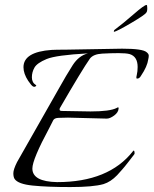

<svg xmlns="http://www.w3.org/2000/svg" viewBox="-20 -745 622 777"><path d="M245 -544 474 -548Q557 -548 573 -534Q582 -527 582 -520Q582 -513 580 -505Q576 -476 551 -439Q544 -426 534 -427Q530 -427 533.5 -441.5Q537 -456 537 -474Q537 -516 505 -526Q491 -530 460 -530Q429 -530 393.5 -528Q358 -526 344 -508Q313 -464 222 -307Q218 -296 230 -296L346 -294Q425 -294 452 -308Q461 -314 460 -306Q459 -290 442 -277.5Q425 -265 412 -265L255 -269Q231 -269 215.5 -268Q200 -267 195.5 -258.5Q191 -250 180 -228Q111 -100 111 -63Q111 -10 211 -8Q420 -8 518 -133Q522 -139 524 -131.5Q526 -124 523 -120Q520 -116 501 -91.5Q482 -67 475 -59.5Q468 -52 454 -36Q428 -9 399 0Q357 12 264.5 12Q172 12 112.5 6Q53 0 39 -21Q34 -29 34 -44Q34 -59 49 -89Q78 -141 132 -235Q186 -329 217.5 -385.5Q249 -442 274 -481Q299 -520 336 -529Q207 -522 168.5 -506Q130 -490 119.5 -471.5Q109 -453 109 -432Q109 -411 125 -401Q129 -399 124 -395.5Q119 -392 113 -395.5Q107 -399 94 -418Q75 -447 75 -473Q75 -535 189 -543Q208 -544 240 -544ZM573 -725Q576 -725 576 -711.5Q576 -698 572 -694Q567 -685 510 -651.5Q453 -618 441 -616Q440 -616 442 -623Q478 -650 521 -687.5Q564 -725 573 -725Z"/></svg>

Font: Italianno
Style: Regular
Weight: 400
Designer: Robert E. Leuschke
Foundry: Robert E. Leuschke
Version: Version 1.003